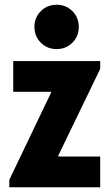

<svg xmlns="http://www.w3.org/2000/svg" viewBox="-20 -794 465 814"><path d="M19.5 0V-31.7L196.3 -400.9V-404.8H36.1V-535.2H404.8V-502L227.1 -134.3V-130.4H404.8V0ZM220.2 -585.9Q180.2 -585.9 153.1 -613Q126 -640.1 126 -680.2Q126 -719.7 153.1 -746.8Q180.2 -773.9 220.2 -773.9Q259.8 -773.9 286.9 -746.8Q314 -719.7 314 -680.2Q314 -640.1 286.9 -613Q259.8 -585.9 220.2 -585.9Z"/></svg>

Font: Reddit Sans Condensed ExtraBold
Style: Regular
Weight: 800
Designer: Stephen Hutchings
Foundry: Reddit
Version: Version 1.014